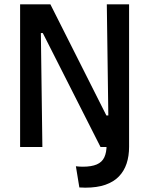

<svg xmlns="http://www.w3.org/2000/svg" viewBox="-20 -680 690 888"><path d="M347 187 331 89Q340 90 347.5 90.5Q355 91 363 91Q403 91 427.5 80.5Q452 70 462.5 47.5Q473 25 473 -9V-49H577V-1Q577 42 565.5 76.5Q554 111 530 136Q506 161 467.5 174.5Q429 188 374 188Q369 188 362.5 187.5Q356 187 347 187ZM73 0V-660H213L472 -146H481L474 -660H577V0H445L178 -527H169L176 0Z"/></svg>

Font: Bricolage Grotesque SemiCondensed Medium
Style: Regular
Weight: 500
Width: 4
Designer: Mathieu Triay
Foundry: Atelier Triay
Version: Version 1.001;gftools[0.9.33.dev8+g029e19f]